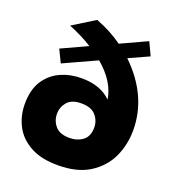

<svg xmlns="http://www.w3.org/2000/svg" viewBox="-137 -856 879 971"><g transform="rotate(20 302.5 -370.5)"><path d="M283 9Q194.5 9 137 -22Q77 -54.5 49 -108.2Q21 -162 21 -226Q21 -301.5 51.5 -350Q84 -400 135.8 -423Q187.5 -446 248 -446Q350 -446 407 -389Q393 -482 299 -561L122 -480L89 -548L228 -612Q173 -647 101 -676L220 -750Q301 -719 363 -674L504 -739L537 -669L429 -620Q582 -472 582 -287Q582 -210 551 -142.5Q520 -75 451 -31.5Q385 9 283 9ZM291 -141Q333 -141 362.5 -163Q392 -185 392 -233Q392 -270 367.5 -298Q343 -326 290 -326Q238 -326 214.5 -298.5Q191 -271 191 -235Q191 -197 215 -169Q239 -141 291 -141Z"/></g></svg>

Font: Argentum Novus
Style: Bold
Weight: 700
Designer: Julieta Ulanovsky (font) & Cristiano Sobral (main changes)
Foundry: Julieta Ulanovsky (font) & Cristiano Sobral (main changes)
Version: Version 3.00;November 27, 2020;FontCreator 13.0.0.2655 64-bi